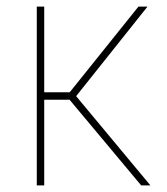

<svg xmlns="http://www.w3.org/2000/svg" viewBox="-20 -561 504 581"><path d="M91.3 0V-541H113.8V-281.7H190.9L398.9 -541H426.3L210.4 -270L435.1 0H407.2L190.4 -259.3H113.8V0Z"/></svg>

Font: Inter 17pt Thin
Style: Regular
Weight: 250
Version: Version 4.001;git-66647c0bb